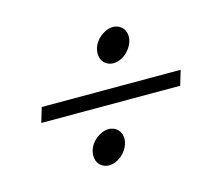

<svg xmlns="http://www.w3.org/2000/svg" viewBox="-62 -488 579 502"><g transform="rotate(-15 228.0 -236.5)"><path d="M34 -216H410L422 -256H46ZM256 -318C281 -318 305 -338 312 -364C318 -388 305 -409 280 -410C257 -410 231 -390 225 -366C218 -340 232 -319 256 -318ZM176 -63C201 -63 225 -83 232 -109C238 -133 225 -154 200 -155C177 -155 151 -135 145 -111C138 -85 152 -64 176 -63Z"/></g></svg>

Font: Mazius Display Extra italic
Style: Regular
Weight: 400
Italic angle: -17°
Designer: Alberto Casagrande & Collletttivo
Foundry: Collletttivo
Version: Version 2.000;Glyphs 3.2 (3217)